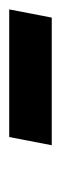

<svg xmlns="http://www.w3.org/2000/svg" viewBox="124 -446 134 423"><g transform="rotate(-90 191.5 -234.0)"><path d="M101.6 -281.2H382.8L364.7 -187.5H83.5Z"/></g></svg>

Font: Lambda
Style: Italic
Weight: 400
Italic angle: -11°
Designer: GGBotNet
Version: 0.22